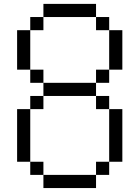

<svg xmlns="http://www.w3.org/2000/svg" viewBox="-20 -953 707 973"><path d="M600 -800V-600H533.3V-800ZM600 -133.3H533.3V-400H600ZM133.3 -133.3H66.7V-400H133.3ZM133.3 -66.7V-133.3H200V-66.7ZM133.3 -400V-466.7H200V-400ZM133.3 -600H66.7V-800H133.3ZM133.3 -533.3V-600H200V-533.3ZM133.3 -800V-866.7H200V-800ZM533.3 -133.3V-66.7H466.7V-133.3ZM533.3 -466.7V-400H466.7V-466.7ZM533.3 -600V-533.3H466.7V-600ZM533.3 -800H466.7V-866.7H533.3ZM200 -866.7V-933.3H466.7V-866.7ZM200 -66.7H466.7V0H200ZM200 -466.7V-533.3H466.7V-466.7Z"/></svg>

Font: Galmuri14 Regular
Style: Regular
Weight: 400
Designer: Lee Minseo (quiple)
Version: Version 2.399;hotconv 1.1.1;makeotfexe 2.6.0 DEVELOPMENT